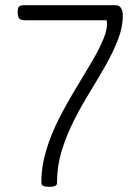

<svg xmlns="http://www.w3.org/2000/svg" viewBox="-20 -707 539 738"><path d="M169 11Q158 11 151.5 9.5Q145 8 142 4.5Q139 1 139 -5Q139 -68 158 -130.5Q177 -193 207.5 -252.5Q238 -312 271.5 -367Q305 -422 333.5 -470.5Q362 -519 378.5 -559.5Q395 -600 390 -629H77Q66 -629 59.5 -632Q53 -635 50.5 -641.5Q48 -648 48 -659Q48 -670 50 -676Q52 -682 57.5 -684.5Q63 -687 71 -687H423Q434 -687 440 -682Q446 -677 449 -668.5Q452 -660 452 -647Q452 -602 433.5 -554.5Q415 -507 386.5 -456.5Q358 -406 325 -352.5Q292 -299 263.5 -242.5Q235 -186 217 -126.5Q199 -67 199 -3Q199 2 196 5Q193 8 186.5 9.5Q180 11 169 11Z"/></svg>

Font: Fredoka SemiCondensed Light
Style: Regular
Weight: 300
Width: 4
Designer: Ben Nathan
Foundry: Milena B. Brandão, Ben Nathan
Version: Version 2.001